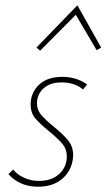

<svg xmlns="http://www.w3.org/2000/svg" viewBox="-20 -703 403 727"><path d="M363 -523 346 -513 267 -647 132 -511 118 -523 273 -683ZM12 -44 30 -61Q45 -42 71 -30Q97 -18 128 -18Q176 -18 204.5 -44.5Q233 -71 233 -111Q233 -138 217 -157.5Q201 -177 167 -205Q131 -234 113.5 -255Q96 -276 96 -307Q96 -352 127.5 -382Q159 -412 216 -412Q270 -412 310 -383L294 -364Q282 -376 260.5 -383.5Q239 -391 213 -391Q176 -391 152.5 -374.5Q129 -358 122 -330Q120 -324 120 -312Q120 -287 135.5 -268.5Q151 -250 184 -223Q221 -193 239 -170Q257 -147 257 -115Q257 -104 254 -90Q244 -47 210 -21.5Q176 4 124 4Q87 4 58 -9.5Q29 -23 12 -44Z"/></svg>

Font: Ysabeau Infant Extralight
Style: Italic
Weight: 200
Italic angle: -12°
Designer: Christian Thalmann (Catharsis Fonts)
Version: Version 0.003